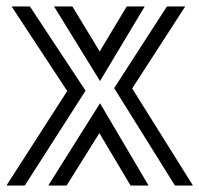

<svg xmlns="http://www.w3.org/2000/svg" viewBox="-34 -577 620 597"><path d="M191 -557 276 -417 360 -557H416L277 -325L134 -557ZM321 -303 485 -557H542L377 -302L566 0H510ZM175 -294 2 -557H59L232 -295L43 0H-14ZM275 -163 173 0H116L277 -256L428 0H372Z"/></svg>

Font: Train One
Style: Regular
Weight: 400
Designer: Fontworks Inc.
Foundry: Fontworks Inc.
Version: Version 1.100